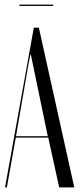

<svg xmlns="http://www.w3.org/2000/svg" viewBox="-20 -820 348 840"><path d="M213 -800H65V-794H213ZM2 0H10L49 -218H191L239 0H305L150 -699H128ZM113 -581H115L189 -224H50L105 -542Z"/></svg>

Font: Moniqa Display
Style: Regular
Weight: 400
Designer: Rajesh Rajput
Foundry: Rajesh Rajput
Version: Version 1.000